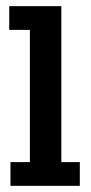

<svg xmlns="http://www.w3.org/2000/svg" viewBox="-20 -603 296 623"><path d="M14 0V-77H77V-506H10V-583H179V-77H239V0Z"/></svg>

Font: Rokkitt SemiBold SemiBold
Style: Regular
Weight: 600
Version: Version 3.103